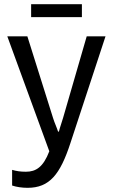

<svg xmlns="http://www.w3.org/2000/svg" viewBox="-20 -888 540 919"><path d="M129 -806H372V-868H129ZM112 11C217 11 268 -53 317 -203L485 -714H395L282 -324C275 -299 267 -280 262 -258H258C251 -280 241 -300 234 -323L111 -714H15L216 -164C187 -88 152 -66 104 -66C77 -66 59 -69 38 -75V0C59 7 85 11 112 11Z"/></svg>

Font: Noto Sans Mono ExtraCondensed
Style: Regular
Weight: 400
Width: 2
Designer: Monotype Design Team
Foundry: Monotype Imaging Inc.
Version: Version 2.014